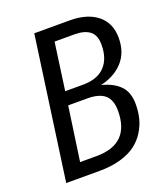

<svg xmlns="http://www.w3.org/2000/svg" viewBox="-128 -779 762 871"><g transform="rotate(-20 253.0 -344.0)"><path d="M342.8 -363.8Q398.9 -349.6 429.9 -318.1Q460.9 -286.6 460.9 -229Q460.9 -192.9 452.9 -160.6Q444.8 -128.4 425.8 -98.4Q406.7 -68.4 377.9 -46.9Q349.1 -25.4 304.2 -12.7Q259.3 0 203.1 0H42L138.2 -688H309.1Q394.5 -688 442.9 -648.4Q491.2 -608.9 491.2 -538.1Q491.2 -467.8 451.2 -423.6Q411.1 -379.4 342.8 -363.8ZM308.1 -621.1H211.9L180.2 -393.1H266.1Q335 -393.1 371.1 -430.2Q407.2 -467.3 407.2 -535.2Q407.2 -581.1 381.6 -601.1Q356 -621.1 308.1 -621.1ZM212.9 -67.9Q375 -67.9 375 -228Q375 -280.8 347.7 -304.4Q320.3 -328.1 264.2 -328.1H170.9L133.8 -67.9Z"/></g></svg>

Font: Fira Sans Compressed Book
Style: Italic
Weight: 350
Width: 3
Italic angle: -8°
Designer: Carrois Corporate & Edenspiekermann AG
Foundry: Carrois Corporate GbR & Edenspiekermann AG
Version: Version 4.203;PS 004.203;hotconv 1.0.88;makeotf.lib2.5.64775